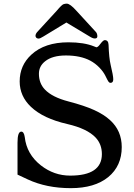

<svg xmlns="http://www.w3.org/2000/svg" viewBox="-20 -1006 726 1038"><path d="M74.7 0ZM577.6 -558.1Q570.8 -558.1 566.2 -564.9Q561.5 -571.8 550.3 -595Q539.1 -618.2 517.1 -640.9Q495.1 -663.6 467.8 -678.2Q415 -706.1 336.4 -706.1Q263.2 -706.1 224.1 -674.8Q190.4 -648.4 190.4 -607.4Q190.4 -555.7 222.7 -522Q262.2 -480.5 349.4 -457.8Q436.5 -435.1 489.5 -410.9Q542.5 -386.7 575.2 -356.4Q638.2 -299.3 638.2 -210.9Q638.2 -108.9 565.4 -48.8Q491.7 11.2 362.8 11.2Q231.4 11.2 129.9 -36.1L74.7 -62V-234.9Q74.7 -294.4 95.2 -294.4Q109.4 -294.4 113.8 -265.1Q124 -172.4 201.2 -111.8Q272 -56.6 359.4 -56.6Q530.8 -56.6 530.8 -172.9Q530.8 -226.1 497.1 -262.2Q451.7 -310.5 344.2 -335.4Q213.4 -365.2 147 -428.7Q86.4 -486.3 86.4 -565.9Q86.4 -652.3 149.4 -710.4Q221.7 -777.3 350.1 -777.3Q434.6 -777.3 489.3 -754.9Q499.5 -750.5 500.7 -750.5Q502 -750.5 504.2 -751Q506.3 -751.5 509.3 -753.9Q514.2 -757.3 522.5 -768.6Q538.1 -789.1 546.4 -789.1Q565.9 -789.1 566.9 -763.7Q569.3 -692.4 578.1 -655.8Q592.3 -596.7 592.3 -577.4Q592.3 -558.1 577.6 -558.1ZM492.7 -797.9Q481.4 -797.9 464.8 -808.6L338.9 -884.3L214.4 -808.6Q196.3 -796.9 187.7 -797.4Q179.2 -797.9 175.5 -802.7Q171.9 -807.6 171.9 -812Q171.9 -821.8 180.7 -832.5L286.6 -947.8Q314.5 -981 324 -983.6Q333.5 -986.3 340.8 -986.3Q358.9 -986.3 393.1 -947.8L499 -832.5Q505.4 -825.2 506.3 -811.5Q507.3 -797.9 492.7 -797.9Z"/></svg>

Font: Stoke
Style: Regular
Weight: 400
Designer: Nicole Fally
Foundry: Nicole Fally
Version: Version 1.002